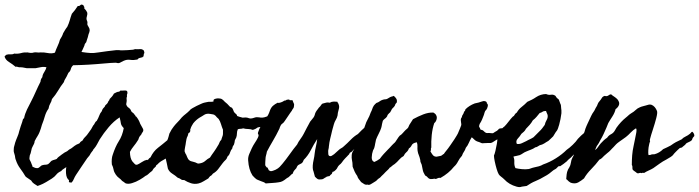

<svg xmlns="http://www.w3.org/2000/svg" viewBox="-50 -761 2986 820"><path d="M297.9 -539.1Q319.3 -535.6 335.2 -534.7Q351.1 -533.7 370.1 -537.1L408.7 -542.5Q424.3 -544.4 446.3 -546.9Q452.1 -547.4 458.5 -546.9Q461.9 -546.4 464.8 -546.1Q467.8 -545.9 470.7 -545.9Q483.4 -545.9 495.6 -546.9Q507.8 -547.9 518.6 -548.8Q520.5 -549.3 522.2 -549.8Q523.9 -550.3 525.4 -550.8Q528.3 -551.8 531.2 -550.8Q535.6 -550.8 540 -550.8Q544.4 -550.8 548.8 -551.3Q557.6 -551.8 564.5 -544.9Q567.4 -535.2 566.4 -534.2Q564.9 -532.7 564.5 -531.2Q563.5 -518.6 561 -518.6Q558.6 -518.6 558.6 -516.6Q550.8 -514.6 545.4 -513.2Q540 -511.7 537.1 -506.8Q520.5 -503.4 506.3 -505.4Q492.2 -507.8 477.5 -501Q470.2 -497.6 463.4 -493.7Q456.5 -489.3 445.3 -493.2Q435.5 -493.2 422.9 -492.2Q410.2 -491.2 398.4 -490.2Q381.8 -488.8 361.1 -487.1Q340.3 -485.4 329.1 -484.9Q318.4 -484.4 298.3 -483.4Q278.3 -482.4 262.7 -482.4Q254.9 -476.1 252.4 -465.8Q250 -456.1 242.2 -450.2Q233.4 -430.7 229.5 -425.3Q225.1 -419.4 222.7 -410.2Q209 -392.6 197.8 -373.5Q187.5 -356 171.9 -337.9Q169.9 -327.1 164.6 -318.8Q159.7 -311 157.2 -296.9Q147 -283.2 141.6 -264.6Q139.2 -255.9 136 -246.6Q132.8 -237.3 128.9 -227.5Q127 -219.7 124.5 -212.4Q122.1 -205.1 119.1 -197.3Q115.7 -188.5 109.9 -179.2Q107.4 -175.3 104.7 -170.7Q102.1 -166 99.6 -161.1Q97.7 -159.2 97.7 -155.8Q97.7 -153.3 96.7 -150.4Q95.2 -147 93.8 -143.8Q92.3 -140.6 90.8 -138.2Q88.9 -134.8 85.9 -127.9Q84.5 -124.5 83.5 -117.7Q82.5 -110.8 81.1 -107.4Q80.6 -106 80.1 -104.5Q79.6 -103 79.1 -102.1Q78.6 -101.1 78.1 -99.6Q77.6 -98.1 77.1 -96.7Q74.2 -83 77.1 -78.1Q80.1 -73.2 82 -68.4Q83 -65.4 84 -63Q85 -60.5 85.9 -58.1Q88.4 -53.7 88.9 -48.8Q91.3 -47.9 93.8 -46.9Q96.2 -45.9 98.1 -44.9Q102.1 -43 107.4 -43Q113.8 -42 120.1 -48.3Q127 -55.2 131.8 -55.7Q137.7 -57.6 145 -57.6Q151.4 -57.6 156.2 -60.5Q159.2 -63 161.6 -65.4Q164.1 -67.9 166 -70.3Q168.9 -74.7 176.8 -77.1Q192.4 -81.1 193.4 -83.5Q193.8 -85.4 200.2 -90.8Q203.6 -93.3 206.8 -95.7Q210 -98.1 212.4 -100.1Q216.3 -103.5 225.6 -109.4Q235.4 -114.3 236.8 -115.2Q238.3 -116.2 245.1 -122.1Q250 -124.5 254.2 -127.2Q258.3 -129.9 261.7 -132.8Q267.1 -137.7 277.3 -143.6Q289.1 -148.4 290.3 -149.7Q291.5 -150.9 292 -152.8Q292.5 -154.8 302.7 -161.1Q306.2 -168.5 311.5 -173.8Q314 -176.3 316.9 -179.4Q319.8 -182.6 323.2 -186.5Q329.6 -193.8 335.4 -198.2Q342.3 -203.6 346.7 -208Q348.6 -209.5 351.6 -212.4Q354.5 -215.3 358.4 -215.8Q361.3 -218.3 363.5 -220.2Q365.7 -222.2 367.7 -224.1Q369.6 -226.1 372.3 -228.5Q375 -231 378.9 -234.4L383.8 -239.3Q387.2 -242.7 388.7 -243.2Q393.1 -243.2 395 -240.2Q397.5 -237.3 401.4 -237.3Q400.9 -231 400.6 -227.1Q400.4 -223.1 400.4 -221.2Q400.4 -217.3 398.4 -213.9Q392.6 -204.6 385.3 -204.1Q377.9 -203.1 374 -193.4Q371.1 -195.3 366.7 -194.3Q362.3 -193.4 360.4 -191.4Q362.3 -188 362.3 -184.6Q362.3 -182.6 363.3 -177.7Q345.2 -159.7 339.8 -149.4Q327.6 -136.7 327.1 -135.3L326.2 -133.8L318.4 -126Q304.7 -115.2 297.9 -105.5Q291.5 -96.2 277.3 -87.9Q266.6 -80.1 262.7 -76.2Q260.7 -74.2 257.8 -71.5Q254.9 -68.8 251 -65.4Q248.5 -63 243.7 -57.1Q238.8 -51.3 235.4 -48.8Q229 -43.9 222.2 -40Q216.8 -37.1 210.9 -30.3Q196.8 -23.9 189.9 -14.6Q183.6 -6.3 170.9 2Q162.1 7.8 147 16.6Q131.8 25.4 121.1 29.3Q119.6 29.8 118.2 30.3Q116.7 30.8 115.7 31.2Q114.7 31.7 113.3 32.2Q111.8 32.7 110.4 33.2Q102.5 28.3 95.2 23.4Q87.9 18.6 83 9.8Q73.7 2.9 68.8 0Q63 -3.4 58.6 -7.8Q53.7 -16.1 48.3 -24.4Q43 -32.7 36.6 -41Q23.9 -58.1 17.6 -78.1Q16.1 -80.6 15.1 -86.4L13.7 -95.7Q12.7 -99.6 11.7 -103Q10.7 -106.4 9.8 -109.4Q7.8 -114.3 8.8 -124Q8.8 -130.9 10.7 -136.7Q11.7 -140.1 12.7 -143.8Q13.7 -147.5 14.6 -151.4Q16.6 -157.7 19 -163.8Q21.5 -169.9 23.9 -175.8Q29.8 -189 32.2 -201.2Q38.1 -221.7 44.9 -240.2Q46.4 -243.7 47.4 -249.5Q47.9 -253.9 52.7 -255.9Q56.6 -275.4 65.4 -293.5Q74.2 -311.5 83 -328.1Q88.4 -338.4 93.3 -348.9Q98.1 -359.4 103 -370.1Q107.9 -380.9 112.8 -391.4Q117.7 -401.9 123 -412.1Q123.5 -422.9 130.9 -431.6Q131.3 -441.4 138.7 -452.6Q146 -463.9 148.4 -473.6Q137.7 -476.6 124.5 -474.1Q111.3 -471.7 101.6 -469.7Q84 -469.2 64.5 -469.7Q61 -470.2 57.9 -470.9Q54.7 -471.7 51.3 -472.2Q44.9 -473.6 39.1 -473.6Q30.3 -473.1 25.9 -475.1Q21 -477.5 16.6 -475.6Q2.9 -487.3 -11.5 -496.1Q-25.9 -504.9 -30.3 -518.6Q-30.3 -521.5 -27.3 -523.4Q-23.4 -526.4 -22.5 -527.3Q-14.2 -529.8 -4.9 -528.8Q4.4 -528.3 10.7 -532.2Q24.9 -530.3 39.6 -534.2Q52.7 -538.1 67.4 -537.1Q69.3 -537.1 73.2 -536.1Q77.1 -535.2 79.1 -535.2Q84 -534.7 87.4 -535.2Q89.4 -535.6 91.3 -536.1Q93.3 -536.6 95.7 -537.1Q101.6 -538.1 108.4 -537.1Q115.2 -536.1 122.1 -537.1Q136.2 -538.1 152.8 -534.7Q170.9 -531.2 184.6 -536.1Q187 -543 189.7 -550Q192.4 -557.1 195.8 -564Q202.6 -578.1 206.1 -591.8Q210 -597.7 213.9 -605Q217.8 -612.3 219.7 -619.1L229 -634.8Q231 -637.7 232.9 -640.6Q234.9 -643.6 237.3 -646.5Q244.1 -660.6 247.6 -673.3Q249.5 -680.2 251.7 -687.3Q253.9 -694.3 256.8 -702.1Q263.2 -709 269.5 -717.3Q275.9 -725.6 282.2 -735.4Q289.6 -734.4 293.5 -739.3Q297.9 -744.1 306.6 -738.3Q306.6 -735.4 309.1 -732.9Q311.5 -730.5 309.6 -725.6Q319.3 -715.8 322.3 -708Q324.2 -700.2 320.8 -689.9Q317.4 -679.7 322.3 -670.9Q324.2 -666.5 323.2 -661.6Q322.3 -656.2 324.2 -653.3Q326.7 -647.9 329.6 -643.6Q333 -638.7 333 -630.9Q333 -627.9 331.5 -623.5Q330.1 -619.1 328.1 -614.3Q324.7 -599.6 322.3 -593.8Q321.3 -590.8 320.3 -587.6Q319.3 -584.5 318.4 -581.1Q311.5 -572.8 311.5 -570.8Q311.5 -569.3 310.5 -566.4Q309.1 -563.5 307.6 -559.8Q306.2 -556.2 304.2 -552.2Q302.2 -548.3 300.8 -544.9Q299.3 -541.5 297.9 -539.1Z M581.1 -77.1Q585 -82.5 586.9 -84.5Q589.4 -86.9 592.8 -88.9Q605 -114.7 624.8 -129.9Q644.5 -145 667 -164.1Q671.9 -164.1 675.3 -167.5Q678.7 -170.9 683.6 -172.9Q689.5 -178.2 694.8 -181.6Q699.2 -184.6 702.1 -189.5Q713.4 -194.8 723.1 -204.1Q733.4 -213.4 743.2 -220.7Q751 -222.7 759.8 -218.8Q763.7 -210.9 762.7 -202.1Q761.7 -193.4 752.9 -192.4Q750 -189.5 746.6 -186.5Q743.2 -183.6 738.3 -182.6Q728.5 -180.7 725.6 -174.8Q725.1 -165.5 723.1 -163.6Q721.2 -161.6 720.7 -160.2Q710 -142.1 696.8 -129.2Q683.6 -116.2 671.9 -97.7Q666.5 -94.2 663.1 -86.9Q645.5 -77.1 637.2 -71.8Q628.9 -66.4 622.1 -58.6Q616.2 -55.2 616.2 -52.7Q616.2 -50.8 614.3 -48.8Q604.5 -40.5 603 -36.6Q601.6 -32.7 598.6 -30.3Q593.8 -26.9 590.1 -23.7Q586.4 -20.5 584 -18.1Q578.1 -12.2 571.3 -9.8Q563 -2.9 546.9 6.6Q530.8 16.1 513.7 21.2Q496.6 26.4 485.4 21.5L478.5 16.1Q476.6 14.6 471.7 11.7Q465.3 3.9 457.5 -1.5Q450.7 -6.3 444.3 -15.6Q437 -25.9 435.1 -36.6Q433.1 -47.9 427.7 -58.6Q425.3 -84 431.6 -100.6Q437 -117.2 443.4 -131.6Q449.7 -146 457.5 -158.2Q472.7 -181.6 478.5 -213.9Q467.8 -224.6 466.3 -233.9Q465.8 -238.8 464.4 -245.1Q462.9 -251.5 460.9 -259.8Q435.5 -243.2 414.1 -217.8Q392.6 -192.4 376 -166L364.3 -144.5Q359.4 -135.3 352.5 -127Q347.7 -122.1 347.7 -120.6Q347.7 -119.1 345.7 -117.2Q341.8 -112.3 339.4 -108.9Q336.9 -105.5 335.9 -103.5Q335 -101.6 334 -99.9Q333 -98.1 332 -96.7Q329.1 -92.8 327.1 -90.8Q325.2 -88.9 322.3 -85Q308.6 -65.4 297.4 -48.3L274.4 -13.7Q269 -5.4 265.6 2.9Q262.2 11.7 255.9 18.6Q246.1 19.5 244.6 15.6Q243.2 11.7 245.1 8.8Q233.4 1 231.9 -21.5Q230.5 -43.9 236.3 -57.6Q233.4 -66.4 234.4 -67.4Q235.4 -68.4 235.4 -70.3Q248 -87.9 261.2 -105.5Q274.4 -123 289.1 -138.7Q291.5 -142.1 293.9 -145.5Q296.4 -148.9 298.3 -152.3Q303.2 -159.7 308.6 -165Q316.9 -179.2 328.6 -194.3Q340.3 -209 347.7 -224.6Q353 -230 355 -235.4Q357.4 -241.2 363.3 -245.1Q366.7 -251 369.4 -256.6Q372.1 -262.2 374 -267.6Q377 -276.9 384.8 -286.1Q386.7 -293 389.6 -296.9Q392.6 -300.8 397.5 -305.7Q397.9 -310.1 402.8 -314Q407.7 -317.9 410.2 -322.3Q412.6 -329.1 415 -331.1Q418 -333.5 418 -337.9Q422.9 -342.8 427.7 -348.1Q432.6 -353.5 436.5 -361.3Q450.2 -369.1 455.6 -369.1Q460.9 -369.1 463.9 -374Q467.8 -374 472.4 -374Q477.1 -374 482.4 -374.5Q493.7 -375.5 494.1 -367.2Q494.6 -365.2 494.1 -362.3Q493.7 -360.8 493.2 -359.4Q492.7 -357.9 492.2 -356.4Q492.7 -347.7 492.2 -347.2Q491.2 -346.2 491.2 -345.7Q490.2 -341.8 490.7 -338.9Q491.2 -336.4 491.2 -330.1Q490.7 -326.2 490.2 -323.2Q489.7 -320.3 489.3 -317.9Q488.3 -313 493.2 -306.6Q495.6 -303.2 499 -301.3Q502.4 -299.3 505.9 -294.9Q508.3 -292.5 509.3 -289.1Q510.3 -285.6 512.7 -283.2Q514.6 -280.8 518.6 -278.3Q522.5 -275.9 524.4 -271.5Q529.8 -267.6 527.8 -266.6Q526.4 -265.6 532.2 -262.7Q543.5 -248.5 548.8 -232.4Q555.2 -220.2 559.6 -212.9Q564.5 -205.1 559.6 -197.3Q556.6 -194.3 552.7 -185.5Q548.3 -181.2 544.9 -175.8Q543 -172.4 542 -168.5Q541.5 -165 539.1 -162.1Q530.3 -147.9 521 -136.7Q511.7 -125.5 504.9 -112.3Q505.4 -84.5 515.6 -71.3Q527.3 -57.6 530.3 -57.6Q536.6 -56.6 543.9 -61.5L556.6 -69.3Q558.6 -70.3 560.3 -71.3Q562 -72.3 563.5 -73.2Q566.4 -75.2 570.3 -76.2Q580.6 -79.6 580.1 -78.6Q579.6 -77.1 581.1 -77.1Z M1163.1 -282.2Q1168 -281.7 1169.4 -278.3Q1170.9 -275.4 1174.8 -275.4Q1176.8 -266.1 1170.9 -262.5Q1165 -258.8 1167 -251Q1158.2 -245.1 1145.5 -243.7Q1132.3 -242.2 1126 -233.4Q1108.9 -225.1 1090.3 -223.1Q1081.1 -222.2 1071 -220.5Q1061 -218.8 1050.8 -216.8Q1040 -209.5 1037.6 -209Q1034.2 -208.5 1030.3 -206.1Q1020 -210 1009.8 -210Q999.5 -210 988.3 -212.9Q982.9 -210.9 977.1 -210.9Q971.2 -210.9 965.8 -209Q961.9 -200.2 961.9 -191.4Q961.9 -182.1 959 -173.8L953.1 -162.1L951.7 -152.8Q950.7 -147 949.2 -143.6Q947.3 -140.6 944.8 -136.7Q942.4 -132.8 942.4 -127.9Q935.5 -119.1 932.6 -109.9Q929.7 -99.1 921.9 -92.8Q918.9 -82.5 912.6 -77.1Q906.2 -71.3 900.4 -63.5Q889.6 -48.8 881.3 -38.1Q873 -27.3 859.4 -19.5Q854.5 -11.7 847.7 -8.8Q842.8 -3.9 839.8 1L820.3 12.7Q808.6 20 797.9 22.5Q781.2 26.4 765.6 21.5Q750 16.6 736.3 7.8Q727.1 8.8 722.2 4.4Q717.3 0.5 709 -2Q698.2 -11.7 685.5 -19.5Q672.4 -27.8 667 -41L662.6 -62.5Q660.6 -72.3 658.2 -82Q656.2 -90.3 657.7 -100.6Q659.2 -109.4 658.2 -120.1Q658.2 -125.5 658.2 -130.1Q658.2 -134.8 657.7 -138.2Q657.2 -145.5 662.1 -156.2Q665 -162.6 667 -168Q668.9 -173.3 669.9 -177.2Q670.9 -181.2 671.9 -184.8Q672.9 -188.5 673.8 -191.4Q675.3 -193.8 676.8 -196.5Q678.2 -199.2 679.7 -202.1Q681.2 -205.1 682.9 -207.8Q684.6 -210.4 686.5 -212.9Q692.4 -221.7 700.2 -230.5Q708 -239.3 715.8 -247.1Q721.2 -254.4 726.6 -259.8Q735.4 -268.6 743.2 -274.4Q751 -280.3 760.7 -290Q762.7 -293 765.6 -294.9L771.5 -298.8Q781.2 -304.7 789.6 -308.6Q797.9 -312.5 808.6 -317.4Q817.9 -321.8 823.7 -322.8Q827.6 -323.7 831.8 -324.5Q835.9 -325.2 840.8 -326.2H852.5Q857.9 -326.2 862.3 -328.1Q859.4 -335.9 869.1 -338.9Q878.9 -341.8 883.8 -340.8Q893.6 -340.8 899.4 -336.4Q905.3 -332 910.2 -326.2Q919.9 -319.3 931.6 -305.7Q934.1 -303.2 936.5 -302.7Q939 -302.2 941.4 -299.8Q945.3 -293.9 946.8 -289.1Q948.2 -283.2 953.1 -278.3Q956.1 -276.4 959 -273.4Q961.9 -270.5 962.9 -265.6Q973.1 -261.7 981.4 -259.8Q985.8 -257.8 991.7 -258.8Q997.1 -259.8 1003.9 -258.8Q1008.3 -258.3 1012.7 -256.3Q1016.6 -254.9 1021.5 -254.9Q1028.8 -255.4 1037.6 -258.8Q1045.9 -261.7 1056.6 -259.8Q1071.3 -256.3 1087.4 -262.7Q1103.5 -269.5 1120.1 -271.5Q1125 -271.5 1127 -272Q1128.9 -272.5 1133.8 -272.5Q1138.7 -276.4 1146.5 -278.3Q1154.3 -280.3 1163.1 -282.2ZM883.8 -252.9Q874 -261.7 872.6 -264.2Q870.6 -267.1 869.1 -267.6Q864.7 -272 859.4 -272.5Q856.4 -272.9 853.8 -273.4Q851.1 -273.9 848.6 -274.4Q833 -277.3 822.8 -271Q817.9 -267.6 812.7 -264.6Q807.6 -261.7 802.7 -258.8Q787.1 -249 775.4 -234.4Q772.5 -229.5 769 -223.6Q765.6 -217.8 763.7 -210.9Q759.8 -203.1 756.8 -196.8Q753.9 -190.4 752 -181.6Q747.1 -172.4 746.1 -165.5Q745.6 -162.1 745.1 -159.4Q744.6 -156.7 744.1 -154.3Q743.7 -149.4 742.7 -144.3Q741.7 -139.2 740.7 -133.8Q738.3 -121.6 738.3 -115.2Q739.3 -112.3 741.2 -107.4Q743.2 -102.5 745.1 -100.6Q747.1 -95.7 749.5 -89.8Q752 -84 753.9 -81.1Q759.3 -74.2 766.6 -72.3Q770.5 -71.3 774.9 -70.1Q779.3 -68.8 784.2 -67.4Q794.9 -61.5 798.8 -62.5Q803.7 -63.5 804.7 -63.5Q817.9 -65.9 827.1 -74.2Q835.4 -82 846.7 -87.9Q850.6 -93.8 854.7 -100.1Q858.9 -106.4 863.8 -112.8Q868.7 -119.6 872.8 -126.2Q877 -132.8 880.9 -139.6Q883.3 -142.6 885.7 -148.4Q886.7 -150.9 887.7 -153.1Q888.7 -155.3 889.6 -157.2Q896.5 -165.5 896 -166Q895.5 -166.5 896.5 -168.9Q902.8 -183.6 902.3 -191.4Q901.9 -199.2 902.3 -207Q899.9 -212.4 897.9 -218.3Q896 -224.1 894 -230.5Q890.1 -243.7 883.8 -252.9Z M1294.9 -6.8 1289.1 -28.3Q1283.2 -40.5 1287.1 -66.4L1290.5 -83.5Q1291.5 -86.9 1292.2 -92.3Q1293 -97.7 1293.9 -105.5Q1294.9 -112.8 1296.1 -120.4Q1297.4 -127.9 1299.3 -135.7Q1301.3 -143.6 1302.5 -151.4Q1303.7 -159.2 1304.7 -167Q1297.4 -155.8 1290.5 -144Q1283.7 -132.3 1277.3 -119.6Q1265.1 -95.7 1247.1 -78.1Q1243.2 -66.4 1237.3 -63.2Q1231.4 -60.1 1225.6 -57.1Q1219.7 -54.2 1215.8 -43Q1210.9 -38.1 1206.5 -32.7Q1202.1 -27.3 1200.2 -19.5Q1195.3 -17.6 1190.4 -11.7Q1181.2 -2.4 1178.7 -2Q1176.3 -1.5 1173.8 1Q1164.1 8.8 1156.7 12.7Q1149.4 16.6 1139.6 17.6Q1128.9 19.5 1111.8 20.5Q1103.5 21 1096.7 21.5Q1089.8 22 1085 22.5Q1078.6 17.6 1075.2 16.6Q1073.7 16.1 1071 15.1Q1068.4 14.2 1064.5 12.7Q1050.3 6.8 1050.8 7.3Q1050.3 6.8 1049.1 6.3Q1047.9 5.9 1045.9 4.9Q1038.1 -1 1035.2 -4.4Q1033.2 -6.8 1028.3 -11.7Q1012.2 -36.6 1009.8 -76.2Q1008.8 -89.8 1014.6 -103.5Q1020.5 -117.2 1025.4 -127.9Q1031.2 -140.1 1038.1 -150.4Q1042 -156.2 1045.2 -161.6Q1048.3 -167 1050.8 -171.9Q1056.6 -183.6 1053 -187.3Q1049.3 -190.9 1054.7 -202.1Q1057.1 -210 1060.5 -215.8L1069.3 -231.4Q1078.1 -247.1 1087.9 -259.3Q1096.7 -270 1102.5 -288.1Q1107.4 -301.8 1115.7 -309.1Q1124 -316.4 1135.7 -322.3Q1140.6 -320.3 1149.9 -323.7Q1159.2 -327.1 1164.1 -331.1Q1170.9 -331.1 1174.8 -335Q1185.5 -336.9 1186 -335Q1186.5 -333 1188.5 -333Q1190.4 -332.5 1193.8 -333Q1197.3 -333.5 1199.2 -333Q1202.6 -322.8 1204.1 -320.3Q1206.1 -317.9 1206.1 -315.4Q1206.1 -312.5 1205.6 -307.6Q1205.1 -302.7 1204.1 -300.8Q1198.7 -293.5 1197.8 -291.5L1196.3 -288.1Q1193.4 -284.2 1189.7 -279.1Q1186 -273.9 1181.6 -267.1L1166 -244.1Q1160.6 -235.8 1156.2 -233.4Q1150.9 -230.5 1147.5 -222.7Q1145.5 -219.2 1144.5 -215.3Q1144 -211.9 1141.6 -208Q1130.4 -184.6 1116.2 -160.6Q1108.9 -148.4 1102.3 -136.5Q1095.7 -124.5 1089.8 -113.3Q1089.4 -109.4 1088.4 -105.7Q1087.4 -102.1 1086.4 -98.1Q1084 -89.8 1084 -84Q1084 -82.5 1083 -68.8Q1082 -55.2 1084 -52.7Q1089.8 -44.4 1090.8 -45.4Q1091.8 -46.4 1092.8 -44.9Q1096.7 -35.2 1098.1 -33.7Q1099.6 -32.2 1104.5 -30.3Q1108.4 -29.3 1115.7 -31.7Q1123 -34.2 1127 -36.1Q1138.7 -42 1144.5 -48.3Q1150.4 -54.7 1156.2 -61.5Q1170.9 -79.1 1187.5 -102.5Q1204.1 -126 1218.8 -143.6Q1224.1 -155.3 1232.9 -167Q1242.2 -179.7 1247.1 -189.5L1260.7 -215.8Q1263.7 -221.2 1267.1 -227.5Q1270.5 -233.9 1274.4 -241.2Q1280.3 -249.5 1286.6 -256.3Q1293 -263.2 1295.9 -276.4Q1298.3 -283.2 1303.2 -289.6Q1305.7 -293 1307.9 -295.7Q1310.1 -298.3 1311.5 -300.8Q1318.8 -307.6 1320.8 -311.5Q1322.8 -315.4 1327.1 -318.4Q1337.9 -321.3 1343.8 -322.8Q1349.6 -324.2 1358.4 -322.3Q1366.2 -327.1 1375 -327.1Q1379.4 -327.1 1383.5 -326.9Q1387.7 -326.7 1391.6 -326.2Q1391.6 -321.3 1394 -319.8Q1396.5 -318.4 1396.5 -314.5Q1400.4 -305.7 1396.5 -293Q1392.1 -278.8 1391.6 -267.6Q1389.2 -257.3 1384.3 -249.5Q1378.9 -240.7 1376 -230.5Q1374 -223.1 1372.8 -218.8Q1371.6 -214.4 1371.1 -212.9L1368.2 -202.1Q1366.2 -193.4 1364.3 -185.3Q1362.3 -177.2 1360.4 -169.4Q1356.4 -153.8 1354.5 -134.8Q1354.5 -129.9 1353 -124.5Q1351.6 -119.6 1351.6 -115.2Q1351.6 -110.4 1352.1 -103.5Q1352.5 -96.7 1357.4 -94.7Q1362.8 -92.8 1366.7 -95.7Q1371.6 -99.6 1377 -102.5Q1380.4 -105 1386.7 -111.3Q1393.1 -117.7 1396.5 -120.1Q1401.4 -125 1407.2 -127.9Q1413.1 -130.9 1418 -135.7Q1425.8 -142.6 1433.3 -149.7Q1440.9 -156.7 1447.8 -164.1Q1462.4 -179.2 1478.5 -188.5Q1494.1 -205.1 1510.3 -219.2Q1526.4 -233.4 1546.9 -243.2Q1554.7 -230.5 1550.8 -222.2Q1546.9 -213.9 1541 -206.1Q1538.6 -203.6 1534.2 -201.2Q1528.8 -198.2 1526.4 -196.3L1521.5 -191.4Q1518.6 -188.5 1516.6 -188.5Q1516.6 -184.6 1514.2 -182.1L1509.8 -177.7Q1503.4 -168 1496.3 -159.4Q1489.3 -150.9 1481.4 -143.1Q1473.6 -135.3 1466.1 -127.7Q1458.5 -120.1 1451.2 -112.3Q1444.3 -109.9 1442.9 -106Q1441.4 -101.1 1436.5 -97.7Q1434.6 -95.2 1432.6 -93.3Q1430.7 -91.3 1428.7 -89.4Q1426.8 -87.4 1424.8 -85.4Q1422.9 -83.5 1420.9 -81.1Q1415 -74.7 1410.6 -67.9Q1406.2 -61.5 1398.4 -55.7Q1393.6 -50.8 1391.1 -45.4Q1389.2 -40.5 1383.8 -35.2Q1376 -27.3 1372.6 -27.8Q1369.6 -28.3 1367.2 -18.6Q1359.4 -12.7 1358.4 -10.3Q1357.9 -8.3 1355.5 -8.8Q1353 -7.8 1348.6 -7.3Q1343.8 -6.8 1343.8 -4.9Q1337.4 -2 1333.5 1Q1329.6 4.4 1324.2 4.9Q1311.5 6.8 1306.2 3.4Q1300.8 0 1294.9 -6.8Z M1548.8 -69.3Q1561.5 -74.7 1572.3 -83Q1580.1 -93.8 1588.9 -103.5Q1597.7 -113.3 1607.4 -123Q1610.4 -126 1613.3 -128.9Q1616.2 -131.8 1618.7 -134.8Q1621.1 -137.7 1624.3 -140.9Q1627.4 -144 1630.9 -147.5Q1633.3 -149.9 1634.8 -150.9Q1636.2 -151.9 1638.7 -155.3Q1644 -162.1 1647.5 -168.5Q1650.9 -174.3 1657.2 -181.6Q1663.6 -185.1 1669.9 -192.4Q1672.9 -195.8 1675.8 -199Q1678.7 -202.1 1681.6 -205.1L1686 -209Q1687 -210 1688.2 -210.9Q1689.5 -211.9 1690.4 -212.9Q1693.4 -215.8 1694.8 -219.7Q1695.8 -221.7 1696.5 -223.6Q1697.3 -225.6 1698.2 -227.5Q1707 -242.2 1713.9 -252Q1735.4 -263.7 1757.8 -272.5Q1780.3 -281.2 1800.8 -280.3Q1801.8 -279.3 1806.6 -276.4Q1810.5 -273.9 1812.5 -269.5Q1817.4 -261.7 1814.5 -251Q1811.5 -240.2 1804.7 -235.4Q1796.9 -212.9 1793.9 -184.6Q1791 -156.2 1792 -130.9Q1789.6 -127.9 1790.5 -122.6Q1791 -117.7 1788.1 -115.2Q1792 -107.4 1797.9 -99.6Q1803.7 -91.8 1814.5 -91.8Q1826.2 -94.7 1829.1 -94.7Q1831.1 -94.7 1834 -95.7Q1838.9 -98.6 1840.3 -100.1Q1843.3 -103 1845.7 -103.5Q1848.6 -108.4 1849.6 -109.4Q1850.6 -110.4 1853.5 -114.3Q1864.3 -127.4 1872.6 -139.6L1890.6 -166Q1893.6 -170.9 1896.2 -175Q1898.9 -179.2 1900.9 -182.6Q1903.3 -186 1905.5 -190.9Q1907.7 -195.8 1910.2 -202.1L1914.6 -212.4Q1916 -215.8 1918.9 -223.6Q1921.4 -229.5 1918.9 -239.7Q1917 -250 1918.9 -254.9Q1923.8 -261.2 1923.8 -266.6Q1930.7 -277.8 1930.7 -279.3Q1930.7 -280.3 1931.6 -283.2Q1933.6 -285.2 1935.5 -287.6Q1937.5 -290 1937.5 -293.9Q1953.6 -310.1 1977.5 -319.3Q1994.1 -322.3 2008.3 -327.6Q2021.5 -332.5 2029.3 -324.2Q2026.9 -321.3 2030.3 -318.8Q2033.2 -316.9 2033.2 -313.5Q2034.2 -308.1 2032.7 -305.7Q2031.2 -302.7 2031.2 -299.8Q2025.4 -289.1 2024.4 -289.1Q2023.4 -289.1 2022.5 -288.1Q2021 -285.6 2019 -278.8Q2018.6 -276.4 2017.6 -273.4Q2016.6 -270.5 2015.6 -267.6Q2012.7 -259.8 2008.8 -250.5Q2004.9 -241.2 1999 -232.4Q1994.1 -220.7 1997.6 -217.3Q2001 -213.9 2001 -209Q2003.9 -206.5 2007.3 -206.1Q2010.7 -205.6 2013.7 -203.1Q2017.6 -200.2 2019 -198.2Q2021 -195.8 2026.4 -193.4Q2030.8 -192.4 2034.7 -192.9Q2038.1 -193.4 2045.9 -192.4Q2053.7 -191.4 2056.2 -192.4Q2058.6 -193.4 2063.5 -197.3Q2074.7 -203.1 2076.7 -206.1Q2078.1 -208 2081.1 -210.9Q2085.4 -212.9 2090.3 -212.9Q2095.2 -212.9 2098.6 -214.8Q2109.4 -218.8 2122.6 -224.6Q2135.7 -230.5 2146.5 -236.3Q2151.4 -238.3 2155.8 -240.2Q2160.2 -242.2 2162.1 -247.1Q2166 -248 2167.5 -248.5Q2168.5 -249 2173.8 -249Q2176.3 -243.2 2178.7 -240.2Q2181.6 -236.3 2175.8 -230.5Q2164.6 -219.2 2149.9 -210.9Q2135.7 -202.6 2124 -190.4Q2118.2 -188 2112.8 -185.3Q2107.4 -182.6 2102.5 -179.2Q2093.3 -172.9 2079.1 -168.9Q2071.8 -164.6 2066.4 -161.4Q2061 -158.2 2057.6 -155.8Q2050.8 -150.9 2045.9 -150.4Q2037.1 -150.4 2029.1 -150.1Q2021 -149.9 2013.7 -149.4Q2008.3 -148.4 2005.4 -150.4Q2003.4 -151.4 1996.1 -154.3Q1982.9 -157.7 1976.6 -164.1Q1973.6 -167 1970.7 -169.7Q1967.8 -172.4 1964.8 -174.8Q1961.4 -169.4 1958.3 -163.6Q1955.1 -157.7 1952.6 -151.4Q1947.3 -138.7 1939.5 -129.9Q1936 -119.1 1931.6 -113.3Q1926.8 -106.9 1922.9 -95.7Q1918 -90.3 1913.8 -84.5Q1909.7 -78.6 1906.2 -71.8Q1899.4 -58.1 1888.7 -48.8Q1866.7 -21 1831.1 -1Q1824.7 -2.9 1817.4 1Q1810.5 4.9 1805.7 2Q1785.2 6.8 1778.8 -1Q1772.5 -8.8 1765.6 -11.7Q1756.8 -25.9 1755.4 -36.1Q1753.9 -46.4 1751 -57.6Q1749 -63.5 1746.6 -67.9Q1744.6 -72.3 1745.1 -77.1Q1741.7 -91.8 1738.8 -98.1Q1736.8 -102.1 1735.6 -106.9Q1734.4 -111.8 1733.4 -117.2Q1732.9 -121.6 1732.7 -126Q1732.4 -130.4 1732.9 -134.8Q1733.4 -143.1 1730.5 -153.3Q1712.9 -150.4 1708.5 -141.1Q1704.1 -131.8 1696.3 -127Q1692.9 -116.7 1685.5 -110.8Q1679.2 -106 1673.8 -94.7Q1663.1 -88.9 1654.8 -79.1Q1646 -68.8 1635.7 -60.5Q1627 -55.2 1622.6 -50.8Q1618.7 -46.9 1614.3 -44.9Q1611.3 -40 1606.4 -35.6Q1603 -32.7 1596.7 -26.4Q1590.3 -20 1587.9 -17.1Q1583.5 -12.2 1579.1 -8.8Q1575.2 -3.9 1571.8 -1.5Q1568.4 1 1565.4 2.9Q1561.5 5.9 1559.6 8.3Q1556.6 12.2 1554.7 12.7Q1547.9 17.1 1542.5 20.3Q1537.1 23.4 1533.2 25.9Q1525.4 30.3 1519.5 27.3Q1511.7 29.3 1504.9 24.9Q1498 20.5 1492.2 16.6Q1489.7 13.2 1487.3 10Q1484.9 6.8 1482.4 3.9Q1478 -1.5 1475.6 -9.8Q1469.7 -17.6 1464.8 -27.8Q1460 -38.1 1456.1 -48.8Q1455.6 -68.8 1453.1 -78.1Q1451.2 -86.4 1452.1 -97.7Q1452.6 -108.9 1459.5 -118.7Q1466.3 -128.4 1469.7 -137.7Q1469.2 -146 1472.7 -149.4Q1476.6 -153.3 1475.6 -159.2Q1483.9 -181.6 1494.1 -194.8Q1503.9 -207.5 1508.8 -223.6Q1513.7 -240.2 1521 -252.4Q1527.8 -264.2 1533.2 -280.3Q1537.6 -288.6 1539.6 -294.9Q1541.5 -302.2 1546.9 -310.5Q1550.8 -314.5 1552.2 -316.4Q1553.7 -318.4 1557.6 -321.3Q1565.9 -323.7 1571.3 -328.1Q1576.7 -332.5 1585 -335Q1590.8 -336.9 1596.2 -336.9Q1600.6 -336.9 1605.5 -339.8Q1617.7 -347.7 1622.6 -348.6Q1626.5 -349.1 1631.8 -351.6Q1638.7 -345.7 1642.6 -339.4Q1646.5 -333 1644.5 -323.2Q1638.2 -316.9 1637.7 -314Q1637.2 -310.5 1634.8 -307.6Q1632.3 -303.7 1628.9 -300.8Q1625.5 -297.9 1623 -293.9Q1622.1 -292 1621.3 -290.3Q1620.6 -288.6 1619.6 -287.1Q1617.7 -283.2 1616.2 -281.2L1611.8 -277.3Q1608.9 -274.4 1607.4 -272.5Q1605 -270 1604.5 -267.6Q1604 -264.6 1601.6 -261.7Q1598.6 -257.3 1592.3 -252.9Q1587.9 -249.5 1585 -245.1Q1583.5 -240.7 1581.5 -231Q1581.1 -227.1 1580.1 -222.9Q1579.1 -218.8 1578.1 -214.8Q1574.7 -204.1 1567.4 -189.9Q1559.1 -173.8 1555.7 -164.1Q1554.7 -159.7 1554 -155.3Q1553.2 -150.9 1552.2 -147Q1551.8 -143.1 1550.8 -138.9Q1549.8 -134.8 1548.8 -130.9Q1547.9 -127 1545.9 -124Q1543.9 -121.1 1543 -118.2Q1538.1 -104.5 1537.6 -88.9Q1537.1 -73.2 1548.8 -69.3Z M2097.7 -215.8Q2104 -219.2 2113.3 -230.7Q2122.6 -242.2 2131.3 -253.2Q2140.1 -264.2 2144.5 -265.6Q2147.5 -270.5 2149.9 -273.9Q2152.3 -277.3 2157.2 -280.3Q2165 -294.4 2177.7 -304.2Q2190.9 -314.5 2202.1 -326.2Q2211.4 -330.1 2220.9 -335Q2230.5 -339.8 2239.7 -346.2Q2258.8 -358.9 2282.2 -359.4Q2293 -354.5 2303.2 -356.4Q2313 -358.4 2322.3 -351.6Q2327.6 -342.3 2331.1 -340.3Q2334.5 -338.4 2336.9 -335Q2340.8 -322.8 2342.8 -318.8Q2345.2 -314.9 2345.7 -310.5Q2346.2 -303.2 2346.7 -298.1Q2347.2 -293 2347.7 -289.6Q2348.1 -283.2 2347.7 -277.3Q2344.7 -252.4 2337.9 -227.5Q2336.9 -224.6 2335.9 -221.7Q2335 -218.8 2334 -215.3Q2332 -209 2329.1 -204.1Q2321.8 -194.8 2318.8 -189Q2314.5 -181.2 2312.5 -178.7Q2306.6 -172.9 2301.5 -168Q2296.4 -163.1 2292 -159.2Q2287.6 -156.7 2283.2 -154.1Q2278.8 -151.4 2274.4 -148.4Q2266.1 -143.1 2254.9 -140.6L2246.1 -135.3Q2241.7 -132.3 2236.3 -131.8Q2227.5 -125.5 2216.8 -121.6Q2211.9 -119.6 2206.8 -117.7Q2201.7 -115.7 2196.3 -113.3Q2189 -110.4 2183.6 -106.4Q2178.2 -102.5 2169.9 -98.6Q2165.5 -97.2 2155.8 -95.2Q2146.5 -93.8 2142.6 -91.8Q2147.5 -82 2146.5 -67.4Q2146 -53.7 2151.4 -43Q2164.1 -40 2179.2 -38.6Q2194.3 -37.1 2208 -39.1Q2210.4 -39.6 2213.1 -40.5Q2215.8 -41.5 2218.8 -42.5Q2221.7 -43.5 2224.6 -44.4Q2227.5 -45.4 2230.5 -45.9Q2241.2 -47.9 2251.5 -50.8Q2261.7 -53.7 2269.5 -58.6Q2297.9 -68.4 2324.2 -85Q2350.6 -101.6 2370.1 -121.1Q2381.8 -128.9 2396 -142.6Q2410.2 -156.2 2418 -168Q2432.6 -183.6 2443.8 -192.4Q2455.1 -201.2 2464.8 -200.2Q2472.7 -200.2 2480 -190.9Q2487.3 -181.6 2478.5 -170.9Q2469.2 -165 2458 -153.3Q2447.3 -141.6 2435.5 -136.7Q2427.2 -131.3 2413.6 -115.2Q2400.4 -100.1 2391.6 -91.8Q2389.6 -89.8 2387.2 -87.4Q2384.8 -85 2381.3 -82.5Q2375 -77.6 2371.1 -72.3Q2356 -59.6 2341.8 -50.8Q2336.4 -52.7 2333 -48.8Q2328.6 -43.5 2325.2 -41Q2323.7 -40 2322.3 -39.1Q2320.8 -38.1 2318.8 -37.1Q2316.9 -36.1 2315.4 -35.2Q2314 -34.2 2312.5 -33.2Q2304.7 -26.4 2295.4 -19.5Q2286.1 -12.7 2276.4 -7.8Q2266.6 -2 2256.8 3.2Q2247.1 8.3 2237.3 12.2Q2227.5 16.1 2218 21.5Q2208.5 26.9 2199.2 33.2L2188.5 34.7Q2186 35.2 2183.6 35.4Q2181.2 35.6 2178.7 36.1Q2173.3 38.1 2168.5 38.1Q2163.6 38.1 2156.2 36.1Q2124 27.3 2103.5 4.9Q2100.6 2 2097.4 -0.7Q2094.2 -3.4 2090.8 -5.9Q2083 -11.7 2080.1 -16.6Q2075.7 -23.9 2071 -39.6Q2066.4 -55.2 2063 -71.5Q2059.6 -87.9 2059.6 -96.7Q2062.5 -102.5 2065.9 -116.9Q2069.3 -131.3 2071.8 -145.8Q2074.2 -160.2 2074.2 -166Q2076.2 -168 2081.8 -179Q2087.4 -189.9 2092.5 -201.4Q2097.7 -212.9 2097.7 -215.8ZM2254.9 -278.3Q2248 -269.5 2241.2 -261.7Q2234.4 -253.9 2225.6 -247.1Q2219.7 -236.3 2211.9 -227.5Q2204.1 -218.8 2196.3 -210.9Q2192.4 -203.1 2187.5 -198.7Q2182.6 -194.3 2176.8 -189.5Q2170.4 -178.7 2161.1 -168.9Q2151.9 -159.2 2157.2 -146.5Q2168 -144.5 2178.7 -149.4Q2189.5 -154.3 2197.3 -158.2Q2201.2 -160.6 2205.3 -162.6Q2209.5 -164.6 2213.4 -166.5Q2217.3 -168.5 2221.2 -170.4Q2225.1 -172.4 2228.5 -174.8L2253.9 -200.2Q2259.8 -205.6 2265.6 -212.9Q2268.1 -216.3 2270.8 -220Q2273.4 -223.6 2276.4 -227.5Q2278.8 -238.3 2284.2 -247.6Q2290 -257.3 2289.1 -267.6Q2288.6 -272 2285.6 -277.8Q2282.7 -283.7 2282.2 -287.1Q2272 -287.1 2267.1 -283.7Q2264.6 -281.7 2261.5 -280.5Q2258.3 -279.3 2254.9 -278.3Z M2491.2 -120.1Q2499 -125 2503.9 -132.8Q2506.3 -136.7 2509.3 -140.6Q2512.2 -144.5 2515.6 -148.4Q2528.3 -163.1 2543 -172.9Q2549.8 -183.1 2560.1 -188Q2570.3 -193.4 2576.2 -204.1Q2577.6 -206.1 2579.6 -210Q2581.5 -213.9 2583 -215.8Q2601.6 -241.7 2623 -258.8Q2626 -261.2 2628.9 -263.7Q2631.8 -266.1 2634.3 -268.6Q2638.2 -272.5 2647.5 -278.3Q2651.9 -280.8 2656.2 -283.9Q2660.6 -287.1 2664.6 -291Q2672.4 -298.8 2682.6 -302.7Q2689 -305.7 2695.3 -307.1Q2698.2 -308.1 2701.4 -308.8Q2704.6 -309.6 2708 -310.5Q2714.8 -312.5 2720.2 -314Q2725.6 -315.4 2732.4 -313.5Q2748 -307.1 2755.9 -287.1Q2758.8 -279.8 2752.7 -256.3Q2746.6 -232.9 2738.3 -207.8Q2730 -182.6 2726.6 -168.9Q2724.6 -161.6 2725.6 -160.6Q2726.6 -159.7 2726.6 -158.2Q2724.6 -153.3 2723.6 -149.4Q2722.7 -145.5 2721.7 -140.6Q2719.7 -132.8 2718.8 -119.6Q2717.8 -106.4 2719.7 -98.6Q2729.5 -99.1 2731 -100.6Q2731.9 -101.6 2733.4 -101.6Q2737.3 -102.5 2739.7 -102.1Q2742.2 -101.6 2746.1 -102.5Q2766.1 -107.9 2782.2 -124Q2791 -127.9 2799.1 -131.8Q2807.1 -135.7 2814.5 -139.6Q2828.1 -149.4 2836.4 -153.8Q2844.7 -158.2 2861.3 -166Q2867.7 -173.3 2878.4 -178.2Q2888.2 -182.6 2897.5 -190.4Q2900.4 -193.4 2902.3 -195.8Q2905.3 -199.7 2908.2 -197.3Q2913.1 -192.4 2914.6 -187Q2916 -181.6 2915 -179.7Q2907.7 -172.4 2906.7 -168Q2905.8 -163.6 2904.3 -162.1Q2899.4 -157.2 2889.6 -153.3Q2881.3 -149.9 2879.4 -147Q2877.4 -144 2876 -142.6Q2873 -139.6 2870.6 -138.2Q2868.2 -136.7 2865.2 -133.8Q2863.3 -130.9 2859.9 -130.4L2853.5 -128.9Q2847.7 -124 2843.8 -120.1Q2839.8 -116.2 2835 -111.3Q2827.6 -104 2825.2 -100.1Q2823.2 -96.7 2814.5 -90.8L2794.9 -79.1Q2781.2 -72.3 2767.6 -62.5Q2753.9 -52.7 2740.2 -43Q2731.4 -37.6 2720.2 -32.7Q2710 -28.3 2701.2 -22.5Q2696.8 -22.5 2695.8 -22.9Q2694.3 -23.9 2690.4 -21.5Q2685.5 -23.9 2680.7 -22Q2675.3 -19.5 2670.9 -21.5Q2666 -25.4 2662.8 -27.8Q2659.7 -30.3 2657.7 -31.2Q2654.8 -33.2 2652.3 -36.1Q2650.4 -41 2650.9 -46.9Q2651.4 -52.7 2648.4 -56.6Q2648.4 -78.1 2649.9 -97.7Q2651.4 -117.2 2656.2 -138.7Q2657.2 -145.5 2661.1 -162.4Q2665 -179.2 2667.5 -194.8Q2669.9 -210.4 2666 -212.9Q2655.3 -207 2644 -195.3Q2638.7 -189.5 2633.3 -184.6Q2627.9 -179.7 2623 -175.8L2607.9 -165Q2604.5 -162.6 2600.6 -159.9Q2596.7 -157.2 2592.8 -154.3Q2585.9 -149.4 2581.1 -144.5Q2576.2 -139.6 2570.3 -132.8Q2566.9 -129.4 2563.7 -126.2Q2560.5 -123 2557.6 -119.6Q2551.8 -113.3 2543.9 -107.4Q2539.1 -102.5 2536.6 -101.1Q2534.2 -99.6 2530.3 -95.7L2521 -86.4Q2516.6 -82 2509.8 -79.1Q2494.1 -58.1 2474.9 -38.6Q2455.6 -19 2444.3 1Q2432.6 10.7 2419.4 18.1Q2406.2 25.4 2387.7 19.5Q2377.9 13.7 2375 9.8Q2372.1 6.3 2368.2 3.9Q2369.1 -6.8 2370.1 -16.6Q2371.1 -26.4 2376 -37.1L2381.8 -46.9Q2386.7 -55.2 2388.2 -66.4Q2389.6 -78.1 2394.5 -86.9Q2400.4 -96.7 2401.9 -103Q2403.3 -108.9 2406.2 -114.3Q2408.7 -120.1 2411.6 -123.5Q2414.6 -127 2417 -132.8Q2419.4 -138.2 2423.8 -144Q2428.2 -149.9 2430.7 -155.3Q2436.5 -176.3 2446.3 -198.2Q2448.2 -205.1 2450.2 -211.4Q2452.1 -217.8 2455.1 -223.6Q2457.5 -229 2460 -234.4Q2462.4 -239.7 2464.8 -244.6Q2467.3 -250 2469.7 -255.1Q2472.2 -260.3 2474.6 -265.6Q2477.5 -271.5 2480 -275.9Q2482.4 -280.3 2486.3 -285.2Q2487.8 -287.6 2489.3 -290Q2490.7 -292.5 2491.7 -294.9Q2492.7 -297.4 2494.1 -299.8Q2495.6 -302.2 2497.1 -304.7Q2498.5 -307.1 2500 -309.8Q2501.5 -312.5 2502.4 -315.9Q2504.4 -322.3 2509.8 -328.1Q2513.2 -332 2515.9 -335.7Q2518.6 -339.4 2520.5 -342.8Q2523.9 -349.1 2533.2 -351.6Q2541.5 -347.7 2550.5 -354.7Q2559.6 -361.8 2565.4 -353.5Q2579.1 -344.7 2584 -339.8Q2589.8 -334.5 2591.8 -329.1Q2596.7 -320.3 2592.8 -311Q2588.9 -301.8 2579.1 -294.9Q2575.7 -279.8 2565.4 -263.7Q2560.5 -256.3 2556.2 -249.3Q2551.8 -242.2 2547.9 -235.4L2540 -215.8Q2534.2 -202.1 2527.8 -188.5Q2521.5 -174.8 2513.7 -162.1Q2507.3 -148.9 2504.2 -145Q2501 -141.1 2498.8 -137.5Q2496.6 -133.8 2491.2 -120.1Z"/></svg>

Font: Freehand
Style: Regular
Weight: 400
Designer: Danh Hong
Version: Version 8.001; ttfautohint (v1.8.3)